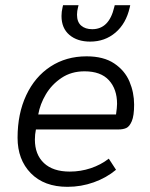

<svg xmlns="http://www.w3.org/2000/svg" viewBox="-20 -713 581 743"><path d="M48 -180Q48 -273 81.5 -344.5Q115 -416 175.5 -455.5Q236 -495 315 -495Q381 -495 422 -467.5Q463 -440 481 -397.5Q499 -355 499 -308Q499 -265 490 -244Q481 -223 468.5 -217.5Q456 -212 438 -212H119Q115 -193 115 -173Q115 -115 150 -82Q185 -49 250 -49Q292 -49 331 -62Q370 -75 401 -99L429 -56Q392 -25 343 -7.5Q294 10 241 10Q151 10 99.5 -42.5Q48 -95 48 -180ZM429 -270Q433 -298 433 -311Q433 -368 401.5 -402.5Q370 -437 307 -437Q256 -437 218 -411.5Q180 -386 157.5 -348Q135 -310 128 -270ZM218 -651Q218 -668 222 -684L224 -693H284L282 -685Q278 -670 278 -656Q278 -628 294 -614Q310 -600 337 -600Q402 -600 422 -685L424 -693H484L482 -684Q468 -622 427 -587Q386 -552 329 -552Q279 -552 248.5 -578Q218 -604 218 -651Z"/></svg>

Font: Niramit Light
Style: Italic
Weight: 300
Italic angle: -10°
Designer: Katatrad Aksorn Co.,Ltd.
Foundry: Cadson Demak Co.,Ltd.
Version: Version 1.000; ttfautohint (v1.6)